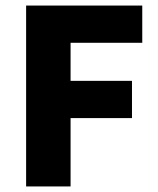

<svg xmlns="http://www.w3.org/2000/svg" viewBox="-20 -671 570 691"><path d="M74 0V-651H492V-517H234V-380H455V-246H234V0Z"/></svg>

Font: Source Sans 3 ExtraLight ExtraBold
Style: Regular
Weight: 800
Version: Version 3.052;hotconv 1.1.0;makeotfexe 2.6.0